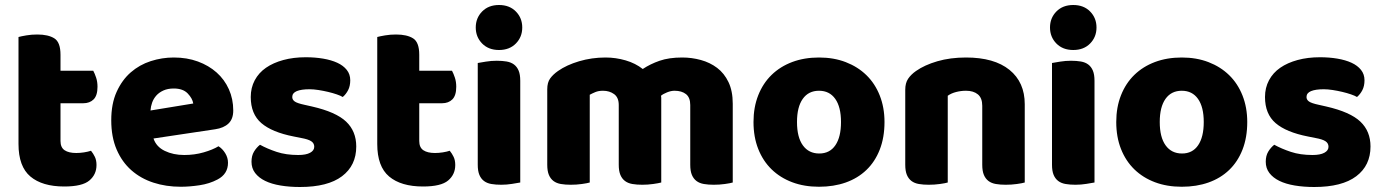

<svg xmlns="http://www.w3.org/2000/svg" viewBox="-20 -731 5532 768"><path d="M222 -167Q222 -141 238.5 -130Q255 -119 285 -119Q300 -119 316 -121.5Q332 -124 344 -128Q353 -117 359.5 -103.5Q366 -90 366 -71Q366 -33 337.5 -9Q309 15 237 15Q149 15 101.5 -25Q54 -65 54 -155V-583Q65 -586 85.5 -589.5Q106 -593 129 -593Q173 -593 197.5 -577.5Q222 -562 222 -512V-448H353Q359 -437 364.5 -420.5Q370 -404 370 -384Q370 -349 354.5 -333.5Q339 -318 313 -318H222Z M703 16Q644 16 593.5 -0.5Q543 -17 505.5 -50Q468 -83 446.5 -133Q425 -183 425 -250Q425 -316 446.5 -363.5Q468 -411 503 -441.5Q538 -472 583 -486.5Q628 -501 675 -501Q728 -501 771.5 -485Q815 -469 846.5 -441Q878 -413 895.5 -374Q913 -335 913 -289Q913 -255 894 -237Q875 -219 841 -214L594 -177Q605 -144 639 -127.5Q673 -111 717 -111Q758 -111 794.5 -121.5Q831 -132 854 -146Q870 -136 881 -118Q892 -100 892 -80Q892 -35 850 -13Q818 4 778 10Q738 16 703 16ZM675 -377Q651 -377 633.5 -369Q616 -361 605 -348.5Q594 -336 588.5 -320.5Q583 -305 582 -289L753 -317Q750 -337 731 -357Q712 -377 675 -377Z M1405 -145Q1405 -69 1348 -26Q1291 17 1180 17Q1138 17 1102 11Q1066 5 1040.5 -7.5Q1015 -20 1000.5 -39Q986 -58 986 -84Q986 -108 996 -124.5Q1006 -141 1020 -152Q1049 -136 1086.5 -123.5Q1124 -111 1173 -111Q1204 -111 1220.5 -120Q1237 -129 1237 -144Q1237 -158 1225 -166Q1213 -174 1185 -179L1155 -185Q1068 -202 1025.5 -238.5Q983 -275 983 -343Q983 -380 999 -410Q1015 -440 1044 -460Q1073 -480 1113.5 -491Q1154 -502 1203 -502Q1240 -502 1272.5 -496.5Q1305 -491 1329 -480Q1353 -469 1367 -451.5Q1381 -434 1381 -410Q1381 -387 1372.5 -370.5Q1364 -354 1351 -343Q1343 -348 1327 -353.5Q1311 -359 1292 -363.5Q1273 -368 1253.5 -371Q1234 -374 1218 -374Q1185 -374 1167 -366.5Q1149 -359 1149 -343Q1149 -332 1159 -325Q1169 -318 1197 -312L1228 -305Q1324 -283 1364.5 -244.5Q1405 -206 1405 -145Z M1657 -167Q1657 -141 1673.5 -130Q1690 -119 1720 -119Q1735 -119 1751 -121.5Q1767 -124 1779 -128Q1788 -117 1794.5 -103.5Q1801 -90 1801 -71Q1801 -33 1772.5 -9Q1744 15 1672 15Q1584 15 1536.5 -25Q1489 -65 1489 -155V-583Q1500 -586 1520.5 -589.5Q1541 -593 1564 -593Q1608 -593 1632.5 -577.5Q1657 -562 1657 -512V-448H1788Q1794 -437 1799.5 -420.5Q1805 -404 1805 -384Q1805 -349 1789.5 -333.5Q1774 -318 1748 -318H1657Z M1883 -621Q1883 -659 1908.5 -685Q1934 -711 1976 -711Q2018 -711 2043.5 -685Q2069 -659 2069 -621Q2069 -583 2043.5 -557Q2018 -531 1976 -531Q1934 -531 1908.5 -557Q1883 -583 1883 -621ZM2061 -1Q2050 1 2028.5 4.5Q2007 8 1985 8Q1963 8 1945.5 5Q1928 2 1916 -7Q1904 -16 1897.5 -31.5Q1891 -47 1891 -72V-479Q1902 -481 1923.5 -484.5Q1945 -488 1967 -488Q1989 -488 2006.5 -485Q2024 -482 2036 -473Q2048 -464 2054.5 -448.5Q2061 -433 2061 -408Z M2402 -501Q2443 -501 2482.5 -489.5Q2522 -478 2551 -455Q2581 -475 2618.5 -488Q2656 -501 2709 -501Q2747 -501 2783.5 -491Q2820 -481 2848.5 -459.5Q2877 -438 2894 -402.5Q2911 -367 2911 -316V-1Q2901 2 2879.5 5Q2858 8 2835 8Q2813 8 2795.5 5Q2778 2 2766 -7Q2754 -16 2747.5 -31.5Q2741 -47 2741 -72V-311Q2741 -341 2724 -354.5Q2707 -368 2678 -368Q2664 -368 2648 -361.5Q2632 -355 2624 -348Q2625 -344 2625 -340.5Q2625 -337 2625 -334V-1Q2614 2 2592.5 5Q2571 8 2549 8Q2527 8 2509.5 5Q2492 2 2480 -7Q2468 -16 2461.5 -31.5Q2455 -47 2455 -72V-311Q2455 -341 2436.5 -354.5Q2418 -368 2392 -368Q2374 -368 2361 -362.5Q2348 -357 2339 -352V-1Q2329 2 2307.5 5Q2286 8 2263 8Q2241 8 2223.5 5Q2206 2 2194 -7Q2182 -16 2175.5 -31.5Q2169 -47 2169 -72V-374Q2169 -401 2180.5 -417Q2192 -433 2212 -447Q2246 -471 2296.5 -486Q2347 -501 2402 -501Z M3518 -243Q3518 -181 3499 -132.5Q3480 -84 3445.5 -51Q3411 -18 3363 -1Q3315 16 3256 16Q3197 16 3149 -2Q3101 -20 3066.5 -53.5Q3032 -87 3013 -135Q2994 -183 2994 -243Q2994 -302 3013 -350Q3032 -398 3066.5 -431.5Q3101 -465 3149 -483Q3197 -501 3256 -501Q3315 -501 3363 -482.5Q3411 -464 3445.5 -430.5Q3480 -397 3499 -349Q3518 -301 3518 -243ZM3168 -243Q3168 -182 3191.5 -149.5Q3215 -117 3257 -117Q3299 -117 3321.5 -150Q3344 -183 3344 -243Q3344 -303 3321 -335.5Q3298 -368 3256 -368Q3214 -368 3191 -335.5Q3168 -303 3168 -243Z M3909 -308Q3909 -339 3891.5 -353.5Q3874 -368 3844 -368Q3824 -368 3804.5 -363Q3785 -358 3771 -348V-1Q3761 2 3739.5 5Q3718 8 3695 8Q3673 8 3655.5 5Q3638 2 3626 -7Q3614 -16 3607.5 -31.5Q3601 -47 3601 -72V-372Q3601 -399 3612.5 -416Q3624 -433 3644 -447Q3678 -471 3729.5 -486Q3781 -501 3844 -501Q3957 -501 4018 -451.5Q4079 -402 4079 -314V-1Q4069 2 4047.5 5Q4026 8 4003 8Q3981 8 3963.5 5Q3946 2 3934 -7Q3922 -16 3915.5 -31.5Q3909 -47 3909 -72Z M4180 -621Q4180 -659 4205.5 -685Q4231 -711 4273 -711Q4315 -711 4340.5 -685Q4366 -659 4366 -621Q4366 -583 4340.5 -557Q4315 -531 4273 -531Q4231 -531 4205.5 -557Q4180 -583 4180 -621ZM4358 -1Q4347 1 4325.5 4.5Q4304 8 4282 8Q4260 8 4242.5 5Q4225 2 4213 -7Q4201 -16 4194.5 -31.5Q4188 -47 4188 -72V-479Q4199 -481 4220.5 -484.5Q4242 -488 4264 -488Q4286 -488 4303.5 -485Q4321 -482 4333 -473Q4345 -464 4351.5 -448.5Q4358 -433 4358 -408Z M4969 -243Q4969 -181 4950 -132.5Q4931 -84 4896.5 -51Q4862 -18 4814 -1Q4766 16 4707 16Q4648 16 4600 -2Q4552 -20 4517.5 -53.5Q4483 -87 4464 -135Q4445 -183 4445 -243Q4445 -302 4464 -350Q4483 -398 4517.5 -431.5Q4552 -465 4600 -483Q4648 -501 4707 -501Q4766 -501 4814 -482.5Q4862 -464 4896.5 -430.5Q4931 -397 4950 -349Q4969 -301 4969 -243ZM4619 -243Q4619 -182 4642.5 -149.5Q4666 -117 4708 -117Q4750 -117 4772.5 -150Q4795 -183 4795 -243Q4795 -303 4772 -335.5Q4749 -368 4707 -368Q4665 -368 4642 -335.5Q4619 -303 4619 -243Z M5462 -145Q5462 -69 5405 -26Q5348 17 5237 17Q5195 17 5159 11Q5123 5 5097.5 -7.5Q5072 -20 5057.5 -39Q5043 -58 5043 -84Q5043 -108 5053 -124.5Q5063 -141 5077 -152Q5106 -136 5143.5 -123.5Q5181 -111 5230 -111Q5261 -111 5277.5 -120Q5294 -129 5294 -144Q5294 -158 5282 -166Q5270 -174 5242 -179L5212 -185Q5125 -202 5082.5 -238.5Q5040 -275 5040 -343Q5040 -380 5056 -410Q5072 -440 5101 -460Q5130 -480 5170.5 -491Q5211 -502 5260 -502Q5297 -502 5329.5 -496.5Q5362 -491 5386 -480Q5410 -469 5424 -451.5Q5438 -434 5438 -410Q5438 -387 5429.5 -370.5Q5421 -354 5408 -343Q5400 -348 5384 -353.5Q5368 -359 5349 -363.5Q5330 -368 5310.5 -371Q5291 -374 5275 -374Q5242 -374 5224 -366.5Q5206 -359 5206 -343Q5206 -332 5216 -325Q5226 -318 5254 -312L5285 -305Q5381 -283 5421.5 -244.5Q5462 -206 5462 -145Z"/></svg>

Font: Baloo Tammudu
Style: Regular
Weight: 400
Designer: Omkar Shende and Ek Type
Foundry: Ek Type
Version: Version 1.007;PS 1.000;hotconv 1.0.88;makeotf.lib2.5.647800